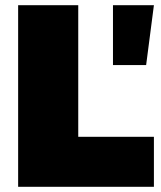

<svg xmlns="http://www.w3.org/2000/svg" viewBox="-20 -721 623 741"><path d="M50 -701H282V-193H574V0H50ZM416 -701H574L544 -470H416Z"/></svg>

Font: Argentum Sans Black
Style: Regular
Weight: 900
Designer: Julieta Ulanovsky (Modified by Cristiano Sobral)
Foundry: Julieta Ulanovsky
Version: Version 1.000; ttfautohint (v1.5.65-e2d9)